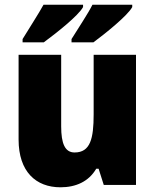

<svg xmlns="http://www.w3.org/2000/svg" viewBox="-20 -786 658 816"><path d="M542 -756V-766H373C354 -728 315 -670 284 -620V-606H377C427 -643 523 -720 542 -756ZM333 -756V-766H165C145 -729 107 -671 76 -620V-606H166C219 -645 313 -719 333 -756ZM558 -553H378V-300C378 -197 364 -138 297 -138C256 -138 240 -176 240 -249V-553H59V-193C59 -56 133 10 237 10C302 10 357 -14 389 -69H399L421 0H558Z"/></svg>

Font: Noto Sans Kannada SemiCondensed Black
Style: Regular
Weight: 900
Width: 4
Designer: Jelle Bosma - Monotype Design Team
Foundry: Monotype Imaging Inc.
Version: Version 2.005